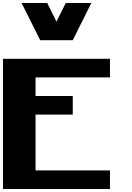

<svg xmlns="http://www.w3.org/2000/svg" viewBox="-20 -1270 884 1290"><path d="M718.8 -875V-750H218.8V-625H468.8V-500H218.8V-125H718.8V0H0V-875ZM296.9 -1250 359.4 -1125 421.9 -1250H593.8L468.8 -1000H250L125 -1250Z"/></svg>

Font: CraftyPE
Style: Regular
Weight: 400
Designer: Erek Butcher
Foundry: Haunted Coop
Version: Version 0.018;April 4, 2024;FontCreator 15.0.0.2962 64-bit